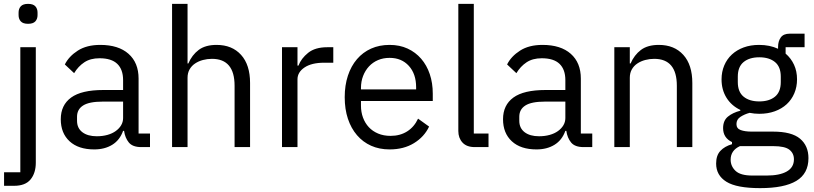

<svg xmlns="http://www.w3.org/2000/svg" viewBox="-20 -760 4205 992"><path d="M85 -516H165V80Q165 134 138 167Q111 200 53 200H1V130H85ZM125 -637Q99 -637 87.5 -649.5Q76 -662 76 -682V-695Q76 -715 87.5 -727.5Q99 -740 125 -740Q151 -740 162.5 -727.5Q174 -715 174 -695V-682Q174 -662 162.5 -649.5Q151 -637 125 -637Z M710 0Q665 0 645.5 -24Q626 -48 621 -84H616Q599 -36 560 -12Q521 12 467 12Q385 12 339.5 -30Q294 -72 294 -144Q294 -217 347.5 -256Q401 -295 514 -295H616V-346Q616 -401 586 -430Q556 -459 494 -459Q447 -459 415.5 -438Q384 -417 363 -382L315 -427Q336 -469 382 -498.5Q428 -528 498 -528Q592 -528 644 -482Q696 -436 696 -354V-70H755V0ZM480 -56Q510 -56 535 -63Q560 -70 578 -83Q596 -96 606 -113Q616 -130 616 -150V-235H510Q441 -235 409.5 -215Q378 -195 378 -157V-136Q378 -98 405.5 -77Q433 -56 480 -56Z M869 -740H949V-432H953Q972 -476 1006.5 -502Q1041 -528 1099 -528Q1179 -528 1225.5 -476.5Q1272 -425 1272 -331V0H1192V-317Q1192 -456 1075 -456Q1051 -456 1028.5 -450Q1006 -444 988 -432Q970 -420 959.5 -401.5Q949 -383 949 -358V0H869Z M1437 0V-516H1517V-421H1522Q1536 -458 1572 -487Q1608 -516 1671 -516H1702V-436H1655Q1590 -436 1553.5 -411.5Q1517 -387 1517 -350V0Z M1993 12Q1940 12 1897.5 -7Q1855 -26 1824.5 -61.5Q1794 -97 1777.5 -146.5Q1761 -196 1761 -258Q1761 -319 1777.5 -369Q1794 -419 1824.5 -454.5Q1855 -490 1897.5 -509Q1940 -528 1993 -528Q2045 -528 2086 -509Q2127 -490 2156 -456.5Q2185 -423 2200.5 -377Q2216 -331 2216 -276V-238H1845V-214Q1845 -181 1855.5 -152.5Q1866 -124 1885.5 -103Q1905 -82 1933.5 -70Q1962 -58 1998 -58Q2047 -58 2083.5 -81Q2120 -104 2140 -147L2197 -106Q2172 -53 2119 -20.5Q2066 12 1993 12ZM1993 -461Q1960 -461 1933 -449.5Q1906 -438 1886.5 -417Q1867 -396 1856 -367.5Q1845 -339 1845 -305V-298H2130V-309Q2130 -378 2092.5 -419.5Q2055 -461 1993 -461Z M2433 0Q2391 0 2369.5 -23.5Q2348 -47 2348 -83V-740H2428V-70H2504V0Z M2995 0Q2950 0 2930.5 -24Q2911 -48 2906 -84H2901Q2884 -36 2845 -12Q2806 12 2752 12Q2670 12 2624.5 -30Q2579 -72 2579 -144Q2579 -217 2632.5 -256Q2686 -295 2799 -295H2901V-346Q2901 -401 2871 -430Q2841 -459 2779 -459Q2732 -459 2700.5 -438Q2669 -417 2648 -382L2600 -427Q2621 -469 2667 -498.5Q2713 -528 2783 -528Q2877 -528 2929 -482Q2981 -436 2981 -354V-70H3040V0ZM2765 -56Q2795 -56 2820 -63Q2845 -70 2863 -83Q2881 -96 2891 -113Q2901 -130 2901 -150V-235H2795Q2726 -235 2694.5 -215Q2663 -195 2663 -157V-136Q2663 -98 2690.5 -77Q2718 -56 2765 -56Z M3154 0V-516H3234V-432H3238Q3257 -476 3291.5 -502Q3326 -528 3384 -528Q3464 -528 3510.5 -476.5Q3557 -425 3557 -331V0H3477V-317Q3477 -456 3360 -456Q3336 -456 3313.5 -450Q3291 -444 3273 -432Q3255 -420 3244.5 -401.5Q3234 -383 3234 -358V0Z M4157 57Q4157 137 4094.5 174.5Q4032 212 3907 212Q3786 212 3733 179Q3680 146 3680 85Q3680 43 3702 19.5Q3724 -4 3762 -15V-26Q3716 -48 3716 -98Q3716 -137 3741 -157.5Q3766 -178 3805 -188V-192Q3759 -214 3733.5 -255Q3708 -296 3708 -350Q3708 -389 3722 -422Q3736 -455 3761.5 -478.5Q3787 -502 3822.5 -515Q3858 -528 3902 -528Q3957 -528 4000 -508V-517Q4000 -547 4014 -566.5Q4028 -586 4060 -586H4137V-516H4039V-483Q4067 -459 4082.5 -425.5Q4098 -392 4098 -350Q4098 -311 4084 -278Q4070 -245 4044.5 -221.5Q4019 -198 3983 -185Q3947 -172 3903 -172Q3878 -172 3853 -177Q3827 -170 3806 -156.5Q3785 -143 3785 -119Q3785 -96 3807 -88Q3829 -80 3864 -80H3974Q4070 -80 4113.5 -43.5Q4157 -7 4157 57ZM4082 63Q4082 32 4058.5 13.5Q4035 -5 3975 -5H3803Q3755 17 3755 65Q3755 99 3780.5 123Q3806 147 3867 147H3941Q4008 147 4045 126Q4082 105 4082 63ZM3903 -236Q3954 -236 3984 -260.5Q4014 -285 4014 -336V-364Q4014 -415 3984 -439.5Q3954 -464 3903 -464Q3852 -464 3822 -439.5Q3792 -415 3792 -364V-336Q3792 -285 3822 -260.5Q3852 -236 3903 -236Z"/></svg>

Font: IBMPlexSans
Style: Regular
Weight: 400
Designer: Mike Abbink, Paul van der Laan, Pieter van Rosmalen
Foundry: Bold Monday
Version: Version 3.1